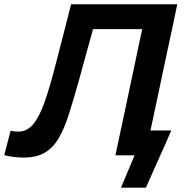

<svg xmlns="http://www.w3.org/2000/svg" viewBox="-59 -733 870 906"><path d="M52 10.5Q27 10.5 2.8 7.2Q-21.5 4 -39 -1L-9 -116Q0 -114 10 -113Q20 -112 28 -112Q67.5 -112 96.5 -145.5Q125.5 -179 150.5 -249Q175.5 -319 203.5 -428.5Q221.5 -498 240 -570Q258.5 -642 276.5 -713H777.5Q765 -654 753.5 -598Q741.5 -542 726.5 -473L676 -234Q669 -201.5 663 -173Q657 -144.5 651 -117.5H749.5Q734.5 -83 719 -48Q703 -13 688.5 20Q674 52 659 86Q644 120 629.5 152.5H512L576 0H485.5Q497.5 -57.5 509.5 -112Q521 -166.5 535.5 -234.5L582 -454Q590 -493 597.5 -528Q605 -562.5 612 -595.5H380Q364 -538 348 -479.8Q332 -421.5 315 -359.5Q288.5 -264.5 266.2 -194.5Q244 -124.5 217 -79.2Q190 -34 151 -11.8Q112 10.5 52 10.5Z"/></svg>

Font: Heraclito SemiBold
Style: Italic
Weight: 600
Italic angle: -12°
Designer: Kostas Bartsokas (font) & Cristiano Sobral (main changes)
Foundry: Kostas Bartsokas (font) & Cristiano Sobral (main changes)
Version: Version 1.00;July 8, 2020;FontCreator 13.0.0.2655 64-bit